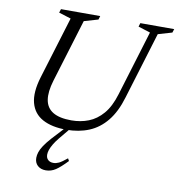

<svg xmlns="http://www.w3.org/2000/svg" viewBox="-98 -762 1033 1113"><g transform="rotate(10 418.5 -205.0)"><path d="M199.5 -257.5Q178.5 -188.5 186.2 -141.8Q194 -95 232.5 -71.8Q271 -48.5 341 -48.5Q395.5 -48.5 442.2 -66.8Q489 -85 525.8 -127.8Q562.5 -170.5 585 -245L702 -629L631 -651.5L637.5 -673H837L830 -651.5L748 -627.5L628 -234Q602 -146.5 558.2 -92.8Q514.5 -39 455 -14.5Q395.5 10 322 10Q236.5 10 182 -19.5Q127.5 -49 111.2 -110Q95 -171 123.5 -264.5L235 -629L163.5 -651.5L170.5 -673H401.5L395 -651.5L312.5 -627.5ZM238 171Q238 190.5 249.8 201.5Q261.5 212.5 281.5 212.5Q297 212.5 313.5 204.8Q330 197 361 171.5L369 186Q330 227 303.2 244.8Q276.5 262.5 245 262.5Q215.5 262.5 197.2 245.8Q179 229 179 200.5Q179 184.5 184.8 166.8Q190.5 149 205.2 126.8Q220 104.5 245.5 76L336.5 -22.5H363L289 67Q271 89 259.8 108Q248.5 127 243.2 142.8Q238 158.5 238 171Z"/></g></svg>

Font: Newsreader 17pt
Style: Italic
Weight: 400
Italic angle: -17°
Version: Version 1.003